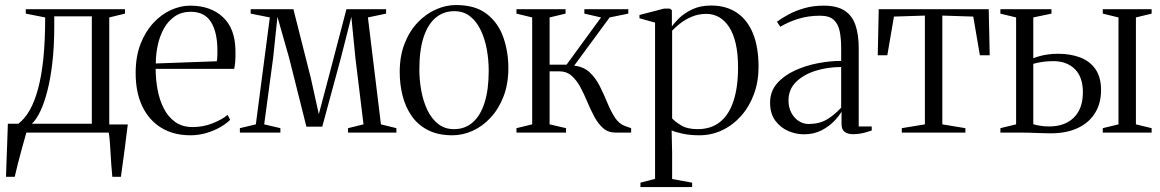

<svg xmlns="http://www.w3.org/2000/svg" viewBox="-20 -540 4726 782"><path d="M44.5 0V-31L54.5 -36Q80.5 -55.5 100.8 -90.8Q121 -126 135.2 -179Q149.5 -232 156.8 -304Q164 -376 164 -469L85 -484.5V-502.5H489V-484.5L425 -469V0ZM110 -36H354V-473.5H201V-433.5Q201 -352.5 193.5 -286.8Q186 -221 173.2 -171Q160.5 -121 144.2 -87Q128 -53 110 -36ZM4.5 180Q5.5 146.5 6.8 111Q8 75.5 9.5 38.5Q11 1.5 12 -36H111.5L88 -2Q85 9 79.2 29Q73.5 49 66.5 74.8Q59.5 100.5 52.5 127.8Q45.5 155 40 180ZM437.5 180Q435 156 433.2 129.5Q431.5 103 430 77.8Q428.5 52.5 426.8 31.5Q425 10.5 422.5 -2L392.5 -33H500.5Q498 -13 495.2 8.2Q492.5 29.5 489.8 51.8Q487 74 484 96Q481 118 478 139.2Q475 160.5 472.5 180Z M756 11Q686.5 11 636.5 -19.8Q586.5 -50.5 559.5 -107.2Q532.5 -164 532.5 -242.5Q532.5 -309.5 552.2 -360.5Q572 -411.5 604.5 -446.5Q637 -481.5 676.2 -499.2Q715.5 -517 754.5 -517Q838 -517 888 -470.2Q938 -423.5 939 -334Q939.5 -304.5 938 -288.2Q936.5 -272 934 -259.5H614Q614 -217 621.8 -175Q629.5 -133 647 -98.5Q664.5 -64 693.5 -43.2Q722.5 -22.5 765 -22.5Q808 -22.5 846.5 -38Q885 -53.5 907 -72L917.5 -52Q899.5 -34.5 873.8 -20.2Q848 -6 817.8 2.5Q787.5 11 756 11ZM614.5 -281.5 863 -290.5Q865 -302 865.2 -312.2Q865.5 -322.5 865.5 -333Q865.5 -408.5 839.5 -450.2Q813.5 -492 757 -492Q719 -492 691.8 -473.2Q664.5 -454.5 647.5 -423.8Q630.5 -393 622.5 -355.8Q614.5 -318.5 614.5 -281.5Z M957 0V-18L1022 -33.5L1079 -469L1001 -484.5V-502.5H1175L1246 -222L1278.5 -75L1317.5 -222L1391 -502.5H1552.5V-484.5L1478.5 -469L1531.5 -33.5L1594.5 -18V0H1397.5V-18L1460.5 -33.5L1427.5 -304.5L1411 -471.5L1368.5 -304.5L1292.5 -24H1228L1157.5 -304.5L1110 -471.5L1092.5 -304.5L1056 -33.5L1122 -18V0Z M1608 -246.5Q1608 -311.5 1627.8 -362.2Q1647.5 -413 1680.8 -448Q1714 -483 1754.8 -501.2Q1795.5 -519.5 1837.5 -519.5Q1916.5 -519.5 1963.2 -482.8Q2010 -446 2030.2 -387.5Q2050.5 -329 2050.5 -263Q2050.5 -198 2030.8 -147Q2011 -96 1978.2 -60.8Q1945.5 -25.5 1905 -7.2Q1864.5 11 1822.5 11Q1763.5 11 1722.2 -10.5Q1681 -32 1656 -68.5Q1631 -105 1619.5 -151Q1608 -197 1608 -246.5ZM1829.5 -14Q1873.5 -14 1905 -41.2Q1936.5 -68.5 1953.5 -121.5Q1970.5 -174.5 1970.5 -252Q1970.5 -295.5 1962.8 -338.5Q1955 -381.5 1938.2 -416.8Q1921.5 -452 1895 -473.2Q1868.5 -494.5 1830.5 -494.5Q1786.5 -494.5 1754.5 -467.8Q1722.5 -441 1705.2 -388.2Q1688 -335.5 1688 -257.5Q1688 -213 1696 -169.8Q1704 -126.5 1721 -91.2Q1738 -56 1764.8 -35Q1791.5 -14 1829.5 -14Z M2083.5 0V-18L2147.5 -33.5V-469L2083.5 -484.5V-502.5H2283.5V-484.5L2218.5 -469V-276.5H2287.5L2428 -469L2360 -484.5V-502.5H2539V-484.5L2463 -469L2318.5 -272.5Q2357 -268.5 2381.8 -245.2Q2406.5 -222 2423 -189Q2439.5 -156 2453.5 -121.8Q2467.5 -87.5 2484.5 -61.2Q2501.5 -35 2527.5 -26L2550.5 -18V0H2486.5Q2457 0 2436.5 -18Q2416 -36 2400.8 -64.5Q2385.5 -93 2372.2 -124.8Q2359 -156.5 2343.8 -185Q2328.5 -213.5 2308 -231.5Q2287.5 -249.5 2257.5 -249.5H2218.5V-33.5L2285.5 -18V0Z M2588.5 222V204L2648 188.5V-448L2584.5 -465.5V-479L2684.5 -505H2708L2716.5 -498.5V-432Q2725 -445.5 2745.8 -465.8Q2766.5 -486 2799.2 -501.8Q2832 -517.5 2876 -517.5Q2937.5 -517.5 2980.8 -488.5Q3024 -459.5 3046.8 -403.8Q3069.5 -348 3069.5 -267.5Q3069.5 -208 3051 -157.2Q3032.5 -106.5 2999.2 -68.8Q2966 -31 2922.2 -10Q2878.5 11 2828 11Q2790 11 2759.2 4.2Q2728.5 -2.5 2715.5 -9L2717.5 80.5V189L2799 204V222ZM2821.5 -14Q2875.5 -14 2912 -42.8Q2948.5 -71.5 2967.2 -127.8Q2986 -184 2986 -265.5Q2986 -321.5 2976.5 -362.5Q2967 -403.5 2949.5 -430.2Q2932 -457 2908.5 -470.2Q2885 -483.5 2857 -483.5Q2824 -483.5 2796.5 -471.5Q2769 -459.5 2749 -443.5Q2729 -427.5 2717.5 -415V-58Q2728 -45.5 2753.5 -29.8Q2779 -14 2821.5 -14Z M3253.5 7Q3222 7 3190.5 -6.5Q3159 -20 3137.8 -48.5Q3116.5 -77 3116.5 -122Q3116.5 -167.5 3144.5 -199.8Q3172.5 -232 3216.8 -252.5Q3261 -273 3311.2 -282.5Q3361.5 -292 3406 -292V-343.5Q3406 -383 3400 -412.8Q3394 -442.5 3375.8 -459.2Q3357.5 -476 3320 -476Q3271.5 -476 3231 -463.2Q3190.5 -450.5 3158 -431L3144.5 -451.5Q3163.5 -466 3192 -481.2Q3220.5 -496.5 3256.5 -506.8Q3292.5 -517 3334.5 -517Q3388.5 -517 3419.8 -496.8Q3451 -476.5 3464.2 -437.8Q3477.5 -399 3477.5 -343.5V-25H3530.5V-8.5Q3520 -5 3508.2 -1.5Q3496.5 2 3483.2 4.2Q3470 6.5 3454.5 6.5Q3432 6.5 3419.8 -3.2Q3407.5 -13 3407.5 -34.5V-85.5Q3399 -69.5 3378.2 -47.5Q3357.5 -25.5 3326.2 -9.2Q3295 7 3253.5 7ZM3273 -35Q3316.5 -35 3347.2 -53Q3378 -71 3406 -101.5V-267Q3351 -267 3302 -251.8Q3253 -236.5 3222.2 -206.2Q3191.5 -176 3191.5 -131Q3191.5 -102.5 3203 -80.8Q3214.5 -59 3233.2 -47Q3252 -35 3273 -35Z M3653 0V-18L3747 -33.5V-476.5L3621 -472.5L3594 -315H3555L3559 -502.5H4007L4011 -315H3971L3944 -472.5L3818 -476.5V-33.5L3912 -18V0Z M4471.5 0V-18L4535.5 -33.5V-469L4471.5 -484.5V-502.5H4670.5V-484.5L4606.5 -469V-33.5L4670.5 -18V0ZM4054.5 0V-18L4118.5 -33.5V-469L4054.5 -484.5V-502.5H4262.5V-484.5L4188.5 -469V-303Q4201.5 -308 4216.5 -312Q4231.5 -316 4249.8 -318.5Q4268 -321 4290 -321Q4340 -321 4379.5 -306Q4419 -291 4441.8 -258.2Q4464.5 -225.5 4464.5 -173Q4464.5 -119.5 4440.2 -80Q4416 -40.5 4370.2 -18.8Q4324.5 3 4259.5 3Q4246 3 4231 2.5Q4216 2 4200.8 1.5Q4185.5 1 4170.2 0.5Q4155 0 4140.5 0ZM4253 -25Q4317 -25 4353.8 -61.2Q4390.5 -97.5 4390.5 -164Q4390.5 -226.5 4357.5 -258.8Q4324.5 -291 4270.5 -291Q4247.5 -291 4226.2 -288Q4205 -285 4188.5 -280V-34Q4200 -30.5 4216.5 -27.8Q4233 -25 4253 -25Z"/></svg>

Font: Merriweather 144pt Light
Style: Regular
Weight: 300
Version: Version 2.100